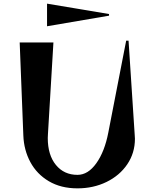

<svg xmlns="http://www.w3.org/2000/svg" viewBox="-20 -1013 849 1053"><path d="M108 -270 88 -780H273L243 -278L242 -256Q242 -163 286.5 -108.5Q331 -54 405 -54Q463 -54 508.5 -118Q554 -182 574 -286L672 -790H685L719 -270L720 -252Q720 -174 678 -112Q636 -50 564 -15Q492 20 405 20Q314 20 248 -19Q182 -58 146.5 -124Q111 -190 108 -270ZM238 -993 578 -936V-927L238 -869Z"/></svg>

Font: Tiejili SC
Style: Regular
Weight: 400
Designer: Buernia
Foundry: Ershou Xiaoxi Press
Version: Version 1.100